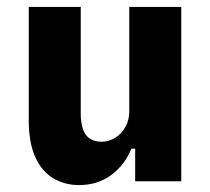

<svg xmlns="http://www.w3.org/2000/svg" viewBox="-20 -523 607 554"><path d="M208 11Q166 11 133 -9Q100 -29 81.5 -70.5Q63 -112 63 -175V-503H213V-195Q213 -167 220 -148.5Q227 -130 241 -122Q255 -114 273 -114Q294 -114 312.5 -125.5Q331 -137 342 -157Q353 -177 353 -201V-503H503V0H370V-94H359Q340 -47 301 -18Q262 11 208 11Z"/></svg>

Font: Nunito Sans 7pt Condensed ExtraBold
Style: Regular
Weight: 800
Width: 3
Designer: Vernon Adams
Foundry: Vernon Adams
Version: Version 3.101;gftools[0.9.27]